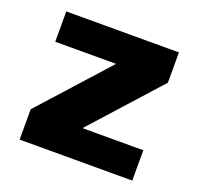

<svg xmlns="http://www.w3.org/2000/svg" viewBox="-98 -626 756 732"><g transform="rotate(20 280.5 -260.0)"><path d="M52 0V-123L297 -395V-397H52V-520H509V-397L264 -125V-123H509V0Z"/></g></svg>

Font: M PLUS 1 Thin ExtraBold
Style: Regular
Weight: 800
Version: Version 1.001